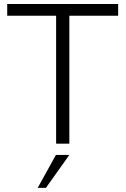

<svg xmlns="http://www.w3.org/2000/svg" viewBox="-20 -717 627 958"><path d="M326 0H260V-638.5H16V-697H569.5V-638.5H326ZM209 220.5H168L259 56H326Z"/></svg>

Font: Acari Sans Neue
Style: Regular
Weight: 400
Designer: Alfredo Marco Pradil (font), Cristiano Sobral (main changes)
Foundry: Hanken Design Co. (font), Cristiano Sobral (main changes)
Version: Version 2.459;March 19, 2022;FontCreator 14.0.0.2808 64-bit;